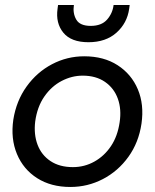

<svg xmlns="http://www.w3.org/2000/svg" viewBox="-20 -732 616 764"><path d="M260 12Q183 12 128 -23Q73 -58 47.5 -119Q22 -180 33 -256Q45 -331 86 -388Q127 -445 187 -476.5Q247 -508 315 -508Q393 -508 448 -472.5Q503 -437 528.5 -376.5Q554 -316 543 -240Q532 -165 491 -108Q450 -51 389.5 -19.5Q329 12 260 12ZM270 -67Q316 -67 355.5 -89Q395 -111 421.5 -150.5Q448 -190 456 -245Q464 -297 449 -339Q434 -381 398 -406Q362 -431 309 -431Q266 -431 225.5 -410Q185 -389 156.5 -348Q128 -307 120 -248Q114 -197 129.5 -156Q145 -115 181 -91Q217 -67 270 -67ZM332 -564Q263 -564 232 -602Q201 -640 209 -697L211 -712H274Q269 -679 283.5 -654Q298 -629 341 -629Q384 -629 406 -654Q428 -679 432 -712H496L494 -697Q486 -640 443.5 -602Q401 -564 332 -564Z"/></svg>

Font: Host Grotesk
Style: Italic
Weight: 400
Italic angle: -8°
Designer: Doğukan Karapınar based on Poppins by Indian Type Foundry, Jonny Pinhorn
Foundry: Element Type
Version: Version 1.001; ttfautohint (v1.8.4.7-5d5b)